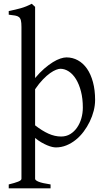

<svg xmlns="http://www.w3.org/2000/svg" viewBox="-20 -777 570 1031"><path d="M424.8 -199.2Q424.8 -247.6 414.8 -286.1Q404.8 -324.7 388.2 -351.8Q371.6 -378.9 349.6 -393.3Q327.6 -407.7 304.2 -407.7Q295.4 -407.7 281.2 -402.3Q267.1 -397 249 -384.3Q231 -371.6 210.4 -350.3Q189.9 -329.1 168.5 -297.9V-104Q206.1 -74.7 240.2 -59.3Q274.4 -43.9 308.1 -43.9Q335.9 -43.9 357.4 -57.1Q378.9 -70.3 394 -92.3Q409.2 -114.3 417 -142.1Q424.8 -169.9 424.8 -199.2ZM490.7 -240.2Q490.7 -211.9 483.2 -182.1Q475.6 -152.3 461.9 -124Q448.2 -95.7 429.2 -70.3Q410.2 -44.9 386.7 -26.1Q363.3 -7.3 336.2 3.7Q309.1 14.6 279.8 14.6Q272 14.6 260 12Q248 9.3 233.4 3.2Q218.8 -2.9 202.1 -12.5Q185.5 -22 168.5 -36.1V183.1Q168.5 190.9 187 198.7Q205.6 206.5 251.5 213.4V234.4H26.9V213.4Q59.1 205.6 77.1 198.5Q95.2 191.4 95.2 183.1V-632.8Q95.2 -654.8 92.3 -667Q89.4 -679.2 81.8 -685.3Q74.2 -691.4 60.8 -693.6Q47.4 -695.8 26.9 -698.2V-717.8Q62 -724.6 91.6 -732.9Q121.1 -741.2 150.4 -756.8L168.5 -740.2V-357.9Q193.4 -387.7 217.8 -408.7Q242.2 -429.7 263.9 -443.1Q285.6 -456.5 304.2 -462.6Q322.8 -468.8 336.9 -468.8Q370.1 -468.8 398.4 -453.1Q426.8 -437.5 447.3 -408Q467.8 -378.4 479.2 -335.9Q490.7 -293.5 490.7 -240.2Z"/></svg>

Font: Gentium Basic
Style: Regular
Weight: 400
Designer: J. Victor Gaultney and Annie Olsen
Foundry: SIL International
Version: Version 1.100